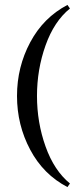

<svg xmlns="http://www.w3.org/2000/svg" viewBox="-20 -655 327 788"><path d="M267.1 98.1 256.8 112.8Q157.7 61 104 -40.5Q49.8 -142.1 49.8 -261.2Q49.8 -379.9 104 -481.4Q158.2 -583 256.8 -634.8L267.1 -620.1Q202.1 -567.4 167 -468.8Q131.8 -370.1 131.8 -261.2Q131.8 -152.3 167 -53.7Q202.1 44.9 267.1 98.1Z"/></svg>

Font: Arapey-Regular
Style: Regular
Weight: 400
Designer: Eduardo Rodriguez Tunni
Foundry: Eduardo Rodriguez Tunni
Version: Version 1.002